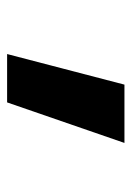

<svg xmlns="http://www.w3.org/2000/svg" viewBox="65 -877 370 540"><g transform="rotate(90 250.0 -607.0)"><path d="M132 -442 218 -772H382L268 -442Z"/></g></svg>

Font: Iosevka SS18 Heavy
Style: Regular
Weight: 900
Monospace: yes
Designer: Belleve Invis
Foundry: Belleve Invis
Version: Version 25.1.1; ttfautohint (v1.8.4)